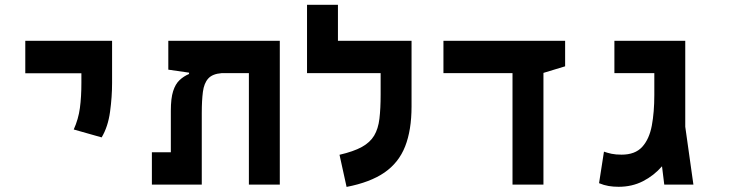

<svg xmlns="http://www.w3.org/2000/svg" viewBox="-20 -752 2970 782"><path d="M394 -192.4 280.3 -224.6Q299.3 -266.6 305.4 -312Q311.5 -357.4 311.5 -414.1V-453.6H83V-585.9H436.5V-414.1Q436.5 -357.4 428.2 -296.6Q419.9 -235.8 394 -192.4Z M1119.6 0H993.7V-454.1H882.8Q845.2 -451.2 828.1 -432.1Q811 -413.1 806.4 -377.9Q801.8 -342.8 801.8 -291.5V0H598.6V-131.8H675.8V-300.8Q675.8 -351.6 685.1 -380.6Q694.3 -409.7 711.2 -425.5Q728 -441.4 750 -450.7V-456.1L665.5 -468.3V-585.9H1119.6Z M1656.2 -585.9V-318.4Q1656.2 -222.2 1630.1 -155.8Q1604 -89.4 1545.9 -49.3Q1487.8 -9.3 1391.6 9.3L1362.8 -121.6Q1419.9 -134.8 1453.6 -153.3Q1487.3 -171.9 1503.9 -199.7Q1520.5 -227.5 1525.4 -268.6Q1530.3 -309.6 1530.3 -367.2V-454.1H1230.5V-732.4H1356.4V-585.9Z M2067.4 0V-454.1H1786.1V-585.9H2281.7V-481.9L2193.4 -455.1V0Z M2499.5 8.8Q2478 8.8 2459 5.6Q2439.9 2.4 2419.9 -5.9L2439.9 -134.3Q2453.6 -129.4 2470.7 -125.7Q2487.8 -122.1 2511.7 -122.1Q2566.9 -122.1 2595.7 -153.8Q2624.5 -185.5 2634.8 -240.5Q2645 -295.4 2645 -365.2V-454.1H2482.4V-585.9H2771V-235.8L2804.2 0H2685.5L2676.3 -74.7Q2643.1 -36.6 2598.6 -13.9Q2554.2 8.8 2499.5 8.8Z"/></svg>

Font: Cascadia Mono
Style: Bold
Weight: 700
Monospace: yes
Designer: Aaron Bell
Foundry: Saja Typeworks
Version: Version 2404.023; ttfautohint (v1.8.4)